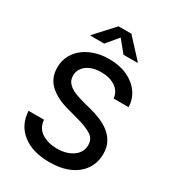

<svg xmlns="http://www.w3.org/2000/svg" viewBox="-223 -1069 1093 1206"><g transform="rotate(30 323.0 -465.5)"><path d="M324.7 12.2Q202.1 12.2 129.4 -45.2Q56.6 -102.5 51.8 -202.1H163.6Q168.5 -142.6 214.8 -114Q261.2 -85.4 324.2 -85.4Q393.6 -85.4 439 -117.7Q484.4 -149.9 484.4 -202.6Q484.4 -250 444.6 -273.2Q404.8 -296.4 346.2 -312L261.2 -335.4Q171.9 -359.4 121.8 -406.2Q71.8 -453.1 71.8 -527.8Q71.8 -590.8 105.7 -637.9Q139.6 -685.1 198 -711.2Q256.3 -737.3 329.6 -737.3Q404.3 -737.3 461.2 -711.2Q518.1 -685.1 550.5 -639.4Q583 -593.8 584.5 -536.1H476.1Q470.7 -585.9 429.9 -613.3Q389.2 -640.6 327.1 -640.6Q261.2 -640.6 222.2 -610.6Q183.1 -580.6 183.1 -534.2Q183.1 -499.5 204.1 -478.3Q225.1 -457 255.6 -444.6Q286.1 -432.1 314 -424.8L384.8 -406.2Q419.4 -397.5 456.3 -382.6Q493.2 -367.7 524.4 -344Q555.7 -320.3 575 -285.4Q594.2 -250.5 594.2 -201.2Q594.2 -139.6 562.5 -91.3Q530.8 -43 470.5 -15.4Q410.2 12.2 324.7 12.2ZM252.4 -805.2H152.3V-809.6L275.9 -944.3H369.1L493.2 -809.6V-805.2H392.1L322.8 -890.1Z"/></g></svg>

Font: Inter Medium
Style: Regular
Weight: 500
Designer: Rasmus Andersson
Foundry: rsms
Version: Version 4.001;git-9221beed3